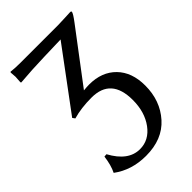

<svg xmlns="http://www.w3.org/2000/svg" viewBox="-200 -509 808 808"><g transform="rotate(-45 204.5 -105.0)"><path d="M76 -100 68 -111 267 -379 166 -376Q118 -374 93 -373L22 -368L20 -371Q22 -393 22 -402L20 -429L22 -432Q45 -429 78 -429H302Q317 -429 343.5 -430.5Q370 -432 376 -432Q383 -432 383 -428Q383 -420 358 -387L185 -158Q205 -160 218 -160Q293 -160 337.5 -114.5Q382 -69 382 10Q382 100 327.5 161Q273 222 175 222Q90 222 28 176Q43 146 49 100L62 99Q108 184 177 184Q231 184 266.5 136Q302 88 302 16Q302 -114 186 -114Q124 -114 76 -100Z"/></g></svg>

Font: Libertinus Sans
Style: Regular
Weight: 400
Designer: Philipp H. Poll
Foundry: Khaled Hosny
Version: Version 6.1